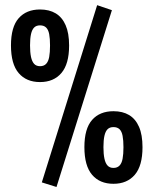

<svg xmlns="http://www.w3.org/2000/svg" viewBox="-20 -708 600 751"><path d="M201 23.4 143.6 5.4 360 -687.8 417.7 -668.2ZM136.6 -387Q83.1 -387 53 -422.2Q22.9 -457.4 22.9 -530.4Q22.9 -602.6 53 -636.7Q83.1 -670.9 136.6 -670.9Q172.6 -670.9 197.8 -655.8Q223 -640.7 236.6 -609.7Q250.3 -578.6 250.3 -530Q250.3 -457.4 220 -422.2Q189.8 -387 136.6 -387ZM136.6 -449.1Q151.6 -449.1 160.3 -458.1Q169 -467.2 172.4 -485Q175.7 -502.9 175.7 -530Q175.7 -557.1 172.4 -574.6Q169 -592 160.3 -600.4Q151.6 -608.8 136.6 -608.8Q122 -608.8 113.6 -600.4Q105.2 -592 101.3 -574.7Q97.5 -557.5 97.5 -530.4Q97.5 -503.3 101.3 -485.2Q105.2 -467.2 113.6 -458.1Q122 -449.1 136.6 -449.1ZM423.8 10.9Q370.2 10.9 340.2 -24.3Q310.1 -59.5 310.1 -132.5Q310.1 -204.8 340.2 -238.9Q370.2 -273 423.8 -273Q459.8 -273 485 -258Q510.2 -242.9 523.8 -211.8Q537.4 -180.8 537.4 -132.1Q537.4 -59.5 507.2 -24.3Q476.9 10.9 423.8 10.9ZM423.8 -51.2Q438.7 -51.2 447.5 -60.3Q456.2 -69.3 459.5 -87.2Q462.9 -105 462.9 -132.1Q462.9 -159.2 459.5 -176.7Q456.2 -194.2 447.5 -202.6Q438.7 -210.9 423.8 -210.9Q409.2 -210.9 400.8 -202.6Q392.4 -194.2 388.5 -176.9Q384.6 -159.6 384.6 -132.5Q384.6 -105.4 388.5 -87.4Q392.4 -69.3 400.8 -60.3Q409.2 -51.2 423.8 -51.2Z"/></svg>

Font: Titillium Web SemiBold
Style: Regular
Weight: 600
Designer: Mohamed Gaber, Accademia di Belle Arti di Urbino
Foundry: Kief Type Foundry, Accademia di Belle Arti di Urbino
Version: Version 3.000; ttfautohint (v1.8.4)